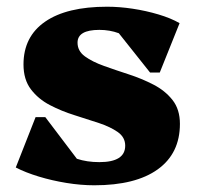

<svg xmlns="http://www.w3.org/2000/svg" viewBox="-20 -536 590 572"><path d="M261 16Q221 16 178 9Q135 2 95.5 -10Q56 -22 27 -37L86 -187H115L209 -63Q239 -53 276 -53Q353 -53 353 -102Q353 -127 331 -142.5Q309 -158 274.5 -169.5Q240 -181 201.5 -193Q163 -205 128.5 -223Q94 -241 72 -270Q50 -299 50 -344Q50 -427 114.5 -471.5Q179 -516 299 -516Q336 -516 375.5 -510Q415 -504 452 -493Q489 -482 515 -467L456 -320H427L334 -437Q307 -447 276 -447Q211 -447 211 -409Q211 -384 233 -368Q255 -352 290 -339.5Q325 -327 363.5 -314.5Q402 -302 437 -284Q472 -266 494 -238Q516 -210 516 -167Q516 -79 450 -31.5Q384 16 261 16Z"/></svg>

Font: Platypi ExtraBold
Style: Regular
Weight: 800
Designer: David Sargent
Foundry: Bolt Cutter Type
Version: Version 1.200; ttfautohint (v1.8.4.7-5d5b)